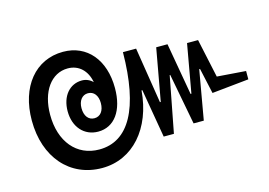

<svg xmlns="http://www.w3.org/2000/svg" viewBox="-67 -601 967 690"><g transform="rotate(-15 416.5 -256.0)"><path d="M238 -36C352 -36 435 -130 446 -269H449L480 -88H518L558 -296H560L596 -106H634L666 -289H669L690 -194L827 -208V-239L720 -247L689 -391H648L616 -211H613L579 -405H537L502 -211H499L466 -419H417C415 -210 355 -103 245 -103C161 -103 106 -169 106 -269C106 -355 148 -414 210 -414C251 -414 280 -386 288 -342C277 -353 263 -359 248 -359C202 -359 170 -321 170 -265C170 -206 206 -166 258 -166C318 -166 356 -218 356 -302C356 -407 298 -476 209 -476C106 -476 37 -392 37 -266C37 -129 118 -36 238 -36ZM257 -216C235 -216 221 -234 221 -263C221 -290 235 -309 257 -309C279 -309 293 -291 293 -263C293 -234 279 -216 257 -216Z"/></g></svg>

Font: Noto Sans Thai Looped UI Narrow Medium
Style: Regular
Weight: 500
Width: 4
Designer: Cadson Demak Team
Foundry: Cadson Demak Co., Ltd.
Version: Version 1.000